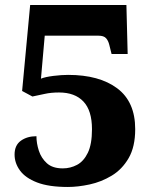

<svg xmlns="http://www.w3.org/2000/svg" viewBox="-20 -734 607 764"><path d="M250 10Q174 10 127.5 -8Q81 -26 59.5 -55.5Q38 -85 38 -119Q38 -156 63 -174Q88 -192 125 -192Q125 -164 134.5 -134.5Q144 -105 166.5 -84.5Q189 -64 230 -64Q260 -64 286.5 -78Q313 -92 329.5 -126Q346 -160 346 -220Q346 -294 312 -330Q278 -366 215 -366Q183 -366 158.5 -360.5Q134 -355 109 -350L68 -372L100 -714H483L488 -519H424L415 -555Q411 -572 402 -582Q393 -592 372 -592H158L143 -421Q160 -428 192.5 -432Q225 -436 251 -436Q375 -436 446.5 -382.5Q518 -329 518 -220Q518 -150 492 -105Q466 -60 424.5 -35Q383 -10 336.5 0Q290 10 250 10Z"/></svg>

Font: Noto Serif Lao ExtraBold
Style: Regular
Weight: 800
Designer: Monotype Design Team
Foundry: Monotype Imaging Inc.
Version: Version 2.003; ttfautohint (v1.8.4.7-5d5b)